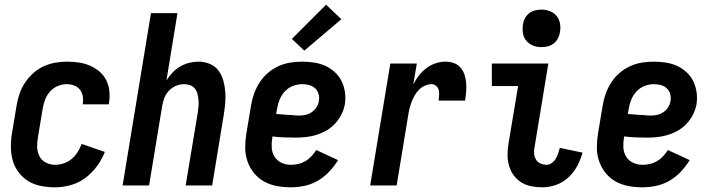

<svg xmlns="http://www.w3.org/2000/svg" viewBox="-20 -791 3040 819"><path d="M215 8Q185 8 155.5 2.5Q126 -3 102 -17.5Q78 -32 60.5 -54.5Q43 -77 35 -104.5Q27 -132 26.5 -162Q26 -192 31 -222L51 -342Q55 -367 63.5 -391.5Q72 -416 86.5 -438Q101 -460 121.5 -478.5Q142 -497 166 -508Q190 -519 215 -523.5Q240 -528 264 -528Q290 -528 315 -524.5Q340 -521 362.5 -511.5Q385 -502 403.5 -486.5Q422 -471 433 -449.5Q444 -428 446.5 -403Q449 -378 445 -352L444 -346H333V-349Q336 -365 333 -381Q330 -397 320.5 -409Q311 -421 296 -426.5Q281 -432 264 -432Q245 -432 226 -424Q207 -416 193 -400Q179 -384 172 -365Q165 -346 162 -327L142 -207Q138 -185 138.5 -164Q139 -143 148 -125Q157 -107 175.5 -97.5Q194 -88 215 -88Q233 -88 251.5 -94Q270 -100 285.5 -113Q301 -126 311.5 -143Q322 -160 328 -177L427 -143Q415 -111 393.5 -82Q372 -53 344 -32Q316 -11 282 -1.5Q248 8 215 8Z M503 0 624 -735H737L690 -448Q701 -466 716 -481.5Q731 -497 749 -507.5Q767 -518 787 -523Q807 -528 827 -528Q852 -528 875 -518.5Q898 -509 912 -490Q926 -471 932.5 -447.5Q939 -424 941 -399Q943 -374 940.5 -348.5Q938 -323 934 -298L885 0H772L824 -313Q826 -327 827 -340Q828 -353 826.5 -366Q825 -379 822 -391.5Q819 -404 811 -413.5Q803 -423 791 -427.5Q779 -432 765 -432Q748 -432 731 -425Q714 -418 701 -404.5Q688 -391 681.5 -374Q675 -357 672 -340L616 0Z M1221 8Q1190 8 1160.5 2.5Q1131 -3 1106 -17Q1081 -31 1063 -53.5Q1045 -76 1035.5 -103.5Q1026 -131 1026 -161.5Q1026 -192 1031 -222L1051 -342Q1055 -367 1064 -392Q1073 -417 1087.5 -439.5Q1102 -462 1123 -480Q1144 -498 1168.5 -509Q1193 -520 1218.5 -524Q1244 -528 1269 -528Q1295 -528 1320.5 -524Q1346 -520 1368 -510Q1390 -500 1408.5 -483Q1427 -466 1437.5 -444Q1448 -422 1451.5 -397Q1455 -372 1451 -346Q1447 -324 1436.5 -303Q1426 -282 1410 -264.5Q1394 -247 1373.5 -235Q1353 -223 1330.5 -216Q1308 -209 1286 -206.5Q1264 -204 1242 -204Q1216 -204 1191.5 -205Q1167 -206 1142 -209V-207Q1138 -185 1139 -163Q1140 -141 1150.5 -123.5Q1161 -106 1180 -97Q1199 -88 1221 -88Q1237 -88 1252.5 -91.5Q1268 -95 1282.5 -103.5Q1297 -112 1308.5 -124.5Q1320 -137 1329 -151L1422 -108Q1406 -82 1384.5 -59Q1363 -36 1336.5 -20.5Q1310 -5 1280 1.5Q1250 8 1221 8ZM1255 -298Q1269 -298 1283 -301Q1297 -304 1309.5 -312.5Q1322 -321 1330 -333.5Q1338 -346 1340 -360Q1343 -375 1339 -389.5Q1335 -404 1324.5 -414Q1314 -424 1299.5 -428Q1285 -432 1269 -432Q1250 -432 1230 -424.5Q1210 -417 1195.5 -401.5Q1181 -386 1173 -366.5Q1165 -347 1162 -327L1158 -305Q1175 -303 1192.5 -302Q1210 -301 1226 -300H1227Q1234 -299 1241 -298.5Q1248 -298 1255 -298ZM1278 -575 1225 -625 1371 -771 1436 -709Z M1559 0 1645 -520H1758L1743 -431Q1753 -451 1767 -469Q1781 -487 1799 -500.5Q1817 -514 1838 -521Q1859 -528 1880 -528Q1899 -528 1916 -522Q1933 -516 1944.5 -502.5Q1956 -489 1961.5 -472Q1967 -455 1968.5 -436.5Q1970 -418 1968.5 -399.5Q1967 -381 1964 -362H1851Q1852 -373 1853 -384.5Q1854 -396 1851.5 -406.5Q1849 -417 1840.5 -424.5Q1832 -432 1821 -432Q1807 -432 1792.5 -425.5Q1778 -419 1767 -408Q1756 -397 1748.5 -383.5Q1741 -370 1735.5 -355.5Q1730 -341 1726.5 -326.5Q1723 -312 1721 -298L1672 0Z M2294 8Q2269 8 2246 3.5Q2223 -1 2204 -13Q2185 -25 2171.5 -43Q2158 -61 2151.5 -83.5Q2145 -106 2145 -130Q2145 -154 2149 -178L2190 -424H2078V-520H2319L2260 -162Q2257 -148 2258.5 -134.5Q2260 -121 2266.5 -110Q2273 -99 2285.5 -93.5Q2298 -88 2312 -88Q2323 -88 2334 -96Q2345 -104 2351 -114.5Q2357 -125 2361 -137Q2365 -149 2368 -160L2465 -140Q2457 -111 2442.5 -83.5Q2428 -56 2405 -34.5Q2382 -13 2352.5 -2.5Q2323 8 2294 8ZM2289 -590Q2270 -590 2253 -597Q2236 -604 2224.5 -618Q2213 -632 2210.5 -651Q2208 -670 2211 -689Q2213 -702 2220 -714.5Q2227 -727 2238.5 -735.5Q2250 -744 2263.5 -747Q2277 -750 2290 -750Q2309 -750 2326.5 -743Q2344 -736 2355 -722Q2366 -708 2369 -689Q2372 -670 2368 -651Q2366 -638 2359 -625.5Q2352 -613 2340.5 -604.5Q2329 -596 2315.5 -593Q2302 -590 2289 -590Z M2721 8Q2690 8 2660.5 2.5Q2631 -3 2606 -17Q2581 -31 2563 -53.5Q2545 -76 2535.5 -103.5Q2526 -131 2526 -161.5Q2526 -192 2531 -222L2551 -342Q2555 -367 2564 -392Q2573 -417 2587.5 -439.5Q2602 -462 2623 -480Q2644 -498 2668.5 -509Q2693 -520 2718.5 -524Q2744 -528 2769 -528Q2795 -528 2820.5 -524Q2846 -520 2868 -510Q2890 -500 2908.5 -483Q2927 -466 2937.5 -444Q2948 -422 2951.5 -397Q2955 -372 2951 -346Q2947 -324 2936.5 -303Q2926 -282 2910 -264.5Q2894 -247 2873.5 -235Q2853 -223 2830.5 -216Q2808 -209 2786 -206.5Q2764 -204 2742 -204Q2716 -204 2691.5 -205Q2667 -206 2642 -209V-207Q2638 -185 2639 -163Q2640 -141 2650.5 -123.5Q2661 -106 2680 -97Q2699 -88 2721 -88Q2737 -88 2752.5 -91.5Q2768 -95 2782.5 -103.5Q2797 -112 2808.5 -124.5Q2820 -137 2829 -151L2922 -108Q2906 -82 2884.5 -59Q2863 -36 2836.5 -20.5Q2810 -5 2780 1.5Q2750 8 2721 8ZM2755 -298Q2769 -298 2783 -301Q2797 -304 2809.5 -312.5Q2822 -321 2830 -333.5Q2838 -346 2840 -360Q2843 -375 2839 -389.5Q2835 -404 2824.5 -414Q2814 -424 2799.5 -428Q2785 -432 2769 -432Q2750 -432 2730 -424.5Q2710 -417 2695.5 -401.5Q2681 -386 2673 -366.5Q2665 -347 2662 -327L2658 -305Q2675 -303 2692.5 -302Q2710 -301 2726 -300H2727Q2734 -299 2741 -298.5Q2748 -298 2755 -298Z"/></svg>

Font: Iosevka Web
Style: Bold Italic
Weight: 700
Italic angle: -9°
Monospace: yes
Designer: Belleve Invis
Foundry: Belleve Invis
Version: Version 28.0.3; ttfautohint (v1.8.3)